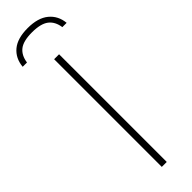

<svg xmlns="http://www.w3.org/2000/svg" viewBox="-348 -936 933 933"><g transform="rotate(-45 119.0 -469.0)"><path d="M101.5 0V-740H135.5V0ZM117.5 -938Q188 -938 226.2 -906.5Q264.5 -875 269.5 -822H240Q234 -865 205.8 -886.8Q177.5 -908.5 117.5 -908.5Q58 -908.5 30.5 -886.8Q3 -865 -3 -822H-32.5Q-27.5 -876 9.8 -907Q47 -938 117.5 -938Z"/></g></svg>

Font: Encode Sans Semi Expanded Thin
Style: Regular
Weight: 250
Width: 6
Designer: Multiple Designers
Foundry: Impallari Type
Version: Version 2.000